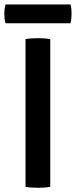

<svg xmlns="http://www.w3.org/2000/svg" viewBox="-27 -864 351 888"><path d="M91 -683Q104 -685.5 120 -686.5Q136 -687.5 148 -687.5Q161 -687.5 176.8 -686.5Q192.5 -685.5 205.5 -683V0Q192.5 2.5 176.8 3.5Q161 4.5 148 4.5Q136 4.5 120 3.5Q104 2.5 91 0ZM-1.5 -756.5Q-4.5 -767.5 -5.8 -777.2Q-7 -787 -7 -799.5Q-7 -812 -5.8 -822Q-4.5 -832 -1.5 -843.5H299Q302 -832 303 -822.8Q304 -813.5 304 -800.5Q304 -776 299 -756.5Z"/></svg>

Font: Signika Negative Medium
Style: Regular
Weight: 500
Designer: Anna Giedry
Foundry: Anna Giedry
Version: Version 2.001